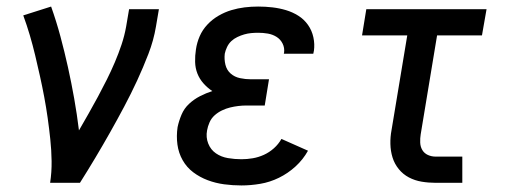

<svg xmlns="http://www.w3.org/2000/svg" viewBox="-20 -558 1540 586"><path d="M133 0Q138 -33 137.5 -66.5Q137 -100 133.5 -133Q130 -166 125.5 -198Q121 -230 115 -262Q109 -294 102 -325.5Q95 -357 87.5 -388.5Q80 -420 71 -450.5Q62 -481 51 -511L136 -538Q152 -493 164.5 -446.5Q177 -400 187.5 -352.5Q198 -305 206.5 -257Q215 -209 221 -160Q236 -186 250.5 -211.5Q265 -237 279 -263Q293 -289 306 -315Q319 -341 330.5 -368Q342 -395 351 -422Q360 -449 365 -477L374 -530H465L456 -477Q449 -435 433 -393.5Q417 -352 398.5 -312Q380 -272 359 -232.5Q338 -193 316 -154Q294 -115 271 -76.5Q248 -38 224 0Z M717 8Q690 8 664 4.5Q638 1 614 -8Q590 -17 570 -32Q550 -47 537.5 -69Q525 -91 521.5 -117Q518 -143 522 -170Q526 -189 534 -208Q542 -227 557 -241Q572 -255 590.5 -264.5Q609 -274 628 -280Q613 -290 601 -303.5Q589 -317 582.5 -333.5Q576 -350 575.5 -369Q575 -388 578 -407Q581 -428 589.5 -447.5Q598 -467 613 -483Q628 -499 647 -510Q666 -521 686 -527Q706 -533 726.5 -535.5Q747 -538 768 -538Q790 -538 811.5 -535.5Q833 -533 853 -527Q873 -521 890.5 -510Q908 -499 920 -482Q932 -465 936.5 -444Q941 -423 938 -402Q937 -400 937 -398Q937 -396 936 -394H846Q846 -394 846.5 -395Q847 -396 847 -397Q849 -412 842.5 -425Q836 -438 824 -445.5Q812 -453 797.5 -455.5Q783 -458 768 -458Q757 -458 746.5 -457Q736 -456 725.5 -453Q715 -450 704.5 -445Q694 -440 686 -432.5Q678 -425 673 -414.5Q668 -404 666 -394Q664 -377 668 -360.5Q672 -344 684 -333.5Q696 -323 712.5 -319.5Q729 -316 746 -316H801L788 -236H733Q720 -236 707.5 -234.5Q695 -233 682.5 -230Q670 -227 657.5 -221Q645 -215 635 -206Q625 -197 619.5 -184.5Q614 -172 612 -160Q608 -139 615.5 -120Q623 -101 639 -90Q655 -79 675.5 -75.5Q696 -72 717 -72Q734 -72 751.5 -75Q769 -78 785.5 -85.5Q802 -93 816 -105.5Q830 -118 839 -134L920 -98Q905 -71 882 -50Q859 -29 831.5 -15.5Q804 -2 774.5 3Q745 8 717 8Z M1310 0Q1288 0 1267 -3.5Q1246 -7 1228 -16.5Q1210 -26 1197 -42Q1184 -58 1178 -77.5Q1172 -97 1171.5 -118.5Q1171 -140 1175 -161L1223 -450H1085L1098 -530H1465L1451 -450H1314L1264 -148Q1262 -136 1262.5 -123Q1263 -110 1269 -100Q1275 -90 1286 -85Q1297 -80 1310 -80H1391V0Z"/></svg>

Font: Iosevka Slab Medium
Style: Italic
Weight: 500
Italic angle: -9°
Monospace: yes
Designer: Belleve Invis
Foundry: Belleve Invis
Version: Version 11.1.0; ttfautohint (v1.8.3)